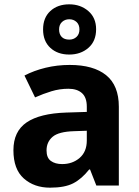

<svg xmlns="http://www.w3.org/2000/svg" viewBox="-20 -857 644 887"><path d="M302 -557Q412 -557 470.5 -509.5Q529 -462 529 -364V0H425L396 -74H392Q357 -30 318 -10Q279 10 211 10Q138 10 90 -32.5Q42 -75 42 -163Q42 -250 103 -291.5Q164 -333 286 -337L381 -340V-364Q381 -407 358.5 -427Q336 -447 296 -447Q256 -447 218 -435.5Q180 -424 142 -407L93 -508Q137 -531 190.5 -544Q244 -557 302 -557ZM323 -251Q251 -249 223 -225Q195 -201 195 -162Q195 -128 215 -113.5Q235 -99 267 -99Q315 -99 348 -127.5Q381 -156 381 -208V-253ZM300 -605Q246 -605 212.5 -636Q179 -667 179 -721Q179 -775 212.5 -806Q246 -837 300 -837Q352 -837 388 -806Q424 -775 424 -722Q424 -667 388.5 -636Q353 -605 300 -605ZM300 -674Q320 -674 333.5 -686.5Q347 -699 347 -721Q347 -743 333.5 -755.5Q320 -768 300 -768Q280 -768 266.5 -755.5Q253 -743 253 -721Q253 -699 265 -686.5Q277 -674 300 -674Z"/></svg>

Font: Noto Sans Bengali
Style: Bold
Weight: 700
Designer: Jelle Bosma - Monotype Design Team
Foundry: Monotype Imaging Inc.
Version: Version 2.003; ttfautohint (v1.8.4.7-5d5b)